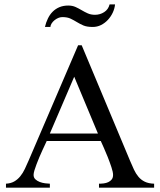

<svg xmlns="http://www.w3.org/2000/svg" viewBox="-20 -873 744 893"><path d="M440.4 0V-18.6Q451.2 -18.6 462.6 -20Q474.1 -21.5 483.6 -25.9Q493.2 -30.3 499.5 -38.3Q505.9 -46.4 505.9 -59.6Q505.9 -72.3 498.3 -95.2Q490.7 -118.2 481.2 -142.3Q471.7 -166.5 462.2 -187.3Q452.6 -208 448.7 -217.3H197.3Q194.8 -212.4 189.5 -200.4Q184.1 -188.5 177 -173.6Q169.9 -158.7 163.1 -142.1Q156.2 -125.5 150.1 -109.6Q144 -93.8 140.1 -80.6Q136.2 -67.4 136.2 -59.6Q136.2 -46.9 144.5 -39.1Q152.8 -31.2 165 -26.6Q177.2 -22 189.9 -20.5Q202.6 -19 211.9 -18.6V0H7.8V-18.6Q30.8 -20 46.4 -29.1Q62 -38.1 74.2 -53Q86.4 -67.9 95.5 -87.2Q104.5 -106.4 114.3 -128.9L343.3 -662.6H359.9L585 -125Q594.2 -103 603 -84.2Q611.8 -65.4 623.8 -51Q635.7 -36.6 653.1 -28.1Q670.4 -19.5 696.8 -18.6V0ZM325.2 -516.1 211.9 -252H435.5ZM515.1 -852.5Q513.2 -833 504.4 -814.2Q495.6 -795.4 481.7 -780.5Q467.8 -765.6 450 -756.6Q432.1 -747.6 411.1 -747.6Q384.3 -747.6 367.9 -754.6Q351.6 -761.7 337.6 -770.3Q323.7 -778.8 308.6 -786.1Q293.5 -793.5 270 -793.5Q259.8 -793.5 250.5 -789.3Q241.2 -785.2 233.4 -778.8Q225.6 -772.5 220.2 -764.2Q214.8 -755.9 214.4 -747.6H189Q193.8 -768.6 202.9 -787.1Q211.9 -805.7 225.1 -818.8Q238.3 -832 256.3 -839.6Q274.4 -847.2 297.4 -847.2Q316.4 -847.2 331.1 -840.6Q345.7 -834 359.6 -825.7Q373.5 -817.4 388.2 -810.8Q402.8 -804.2 421.9 -804.2Q445.3 -804.2 464.6 -816.7Q483.9 -829.1 489.7 -852.5Z"/></svg>

Font: Kitab
Style: Regular
Weight: 400
Designer: SIL International
Foundry: Khaled Hosny
Version: Version 1.000